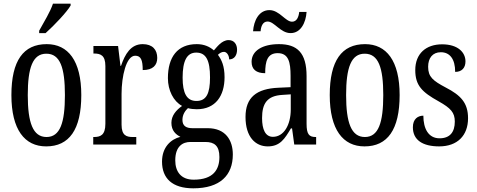

<svg xmlns="http://www.w3.org/2000/svg" viewBox="-20 -786 2596 1044"><path d="M193 -619V-606H228C276 -649 344 -721 364 -756V-766H268C253 -721 221 -670 193 -619ZM231 10C356 10 422 -81 422 -269C422 -456 350 -546 234 -546C107 -546 42 -456 42 -269C42 -81 114 10 231 10ZM233 -41C159 -41 131 -119 131 -269C131 -418 158 -494 232 -494C307 -494 333 -418 333 -269C333 -119 307 -41 233 -41Z M487 0H721V-41H702C668 -41 641 -49 641 -108V-276C641 -370 666 -483 715 -483C746 -483 756 -460 756 -405C811 -405 835 -431 835 -471C835 -516 809 -546 756 -546C691 -546 660 -492 638 -428H635L622 -536H488V-495H491C526 -495 553 -486 553 -427V-113C553 -50 525 -41 490 -41H487Z M1031 238C1177 238 1246 167 1246 54C1246 -23 1207 -89 1109 -89H1026C993 -89 972 -101 972 -134C972 -164 988 -185 1002 -198C1013 -194 1037 -192 1050 -192C1152 -192 1201 -265 1201 -366C1201 -427 1185 -461 1165 -488C1175 -497 1184 -504 1198 -504C1213 -504 1226 -485 1226 -463C1256 -463 1269 -488 1269 -516C1269 -544 1254 -568 1223 -568C1185 -568 1158 -528 1143 -512C1120 -532 1090 -546 1050 -546C945 -546 893 -476 893 -361C893 -295 923 -235 970 -210C938 -187 912 -158 912 -118C912 -75 937 -54 961 -42C909 -29 861 14 861 93C861 184 917 238 1031 238ZM1048 -237C996 -237 973 -278 973 -364C973 -455 996 -500 1047 -500C1101 -500 1122 -457 1122 -365C1122 -277 1102 -237 1048 -237ZM1033 191C963 191 933 146 933 86C933 8 975 -14 1015 -14H1097C1146 -14 1173 7 1173 68C1173 136 1140 191 1033 191Z M1560 -606C1615 -606 1643 -662 1647 -721H1607C1604 -694 1594 -668 1568 -668C1532 -668 1499 -731 1445 -731C1388 -731 1360 -674 1356 -616H1397C1399 -643 1409 -669 1435 -669C1472 -669 1505 -606 1560 -606ZM1436 10C1503 10 1528 -31 1562 -88H1568L1580 0H1699V-41H1696C1660 -41 1647 -57 1647 -113V-372C1647 -499 1596 -546 1497 -546C1407 -546 1348 -510 1348 -450C1348 -409 1373 -388 1422 -388C1422 -453 1434 -497 1490 -497C1549 -497 1560 -448 1560 -373V-312L1495 -309C1374 -304 1315 -256 1315 -150C1315 -41 1369 10 1436 10ZM1464 -42C1423 -42 1405 -82 1405 -144C1405 -223 1432 -265 1515 -270L1561 -273V-191C1561 -106 1523 -42 1464 -42Z M1962 10C2087 10 2153 -81 2153 -269C2153 -456 2081 -546 1965 -546C1838 -546 1773 -456 1773 -269C1773 -81 1845 10 1962 10ZM1964 -41C1890 -41 1862 -119 1862 -269C1862 -418 1889 -494 1963 -494C2038 -494 2064 -418 2064 -269C2064 -119 2038 -41 1964 -41Z M2368 10C2467 10 2525 -49 2525 -143C2525 -227 2485 -268 2404 -310C2334 -347 2308 -368 2308 -423C2308 -470 2332 -502 2377 -502C2426 -502 2455 -465 2455 -395C2491 -395 2511 -417 2511 -452C2511 -502 2469 -545 2384 -545C2297 -545 2238 -495 2238 -405C2238 -321 2275 -285 2365 -235C2431 -198 2453 -174 2453 -125C2453 -67 2426 -34 2370 -34C2310 -34 2282 -86 2282 -157C2253 -157 2225 -140 2225 -94C2225 -24 2279 10 2368 10Z"/></svg>

Font: Noto Serif Armenian ExtraCondensed
Style: Regular
Weight: 400
Width: 2
Designer: Monotype Design Team
Foundry: Monotype Imaging Inc.
Version: Version 2.008